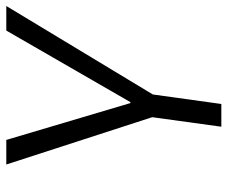

<svg xmlns="http://www.w3.org/2000/svg" viewBox="-78 -662 740 625"><g transform="rotate(-90 292.5 -350.0)"><path d="M69 -700H149L269 -296H272L505 -700H585L297 -223L266 0H192L223 -225Z"/></g></svg>

Font: Pathway Extreme 8pt Thin 12pt Light
Style: Italic
Weight: 300
Italic angle: -8°
Version: Version 1.001;gftools[0.9.26]